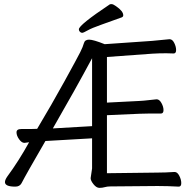

<svg xmlns="http://www.w3.org/2000/svg" viewBox="-20 -900 940 930"><path d="M570 -816Q521 -798 472.5 -781Q424 -764 404 -752.5Q384 -741 378 -741Q372 -741 367 -746Q362 -751 362 -758Q362 -779 512 -879Q514 -880 521 -880Q528 -880 542 -870Q577 -846 577 -826Q577 -819 570 -816ZM742 -64Q780 -64 825 -67H826Q839 -67 848.5 -48.5Q858 -30 858 -13Q858 4 846 4Q792 1 743 1L515 3Q499 3 487.5 6.5Q476 10 461.5 10Q447 10 433 -7.5Q419 -25 419 -37L426 -84V-230L200 -217Q106 -55 84 -12Q75 4 54 4Q4 4 4 -18Q4 -29 16 -46Q70 -119 121 -211Q100 -208 99 -208H98Q85 -208 72.5 -225.5Q60 -243 60 -259Q60 -275 83 -275H126Q147 -275 160 -276Q230 -393 292.5 -506.5Q355 -620 368.5 -647Q382 -674 386.5 -691Q391 -708 411.5 -708Q432 -708 487 -686L717 -702Q740 -704 763.5 -706.5Q787 -709 800 -710H802Q815 -710 824 -692Q833 -674 833 -657.5Q833 -641 821 -641L785 -642Q750 -642 718 -640L498 -624V-403L655 -411Q676 -412 700.5 -415Q725 -418 738 -419H739Q752 -419 762 -401Q772 -383 772 -366.5Q772 -350 759 -350H700Q673 -350 656 -349L498 -342V-61ZM426 -618Q345 -467 236 -278L426 -289Z"/></svg>

Font: Fusion Kai T
Style: Regular
Weight: 400
Designer: Fontworks Inc.
Version: Version 24.134;May 13, 2024